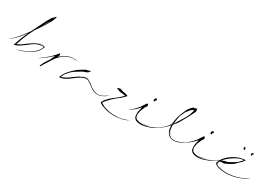

<svg xmlns="http://www.w3.org/2000/svg" viewBox="53 -2160 4915 3452"><g transform="rotate(30 2511.0 -434.5)"><path d="M527.3 -924.8Q537.1 -936.5 545.9 -943.4Q549.8 -946.3 553.7 -946.3Q556.6 -946.3 559.6 -942.4Q554.7 -941.4 547.9 -917Q542 -893.6 539.1 -887.7Q532.2 -873 523.4 -859.4Q514.6 -845.7 504.9 -833Q487.3 -809.6 471.7 -787.1Q457 -764.6 442.4 -738.3Q423.8 -704.1 402.3 -671.9Q380.9 -638.7 362.3 -605.5Q347.7 -580.1 335.9 -554.7Q324.2 -529.3 311.5 -503.9Q268.6 -423.8 235.4 -340.8Q202.1 -257.8 173.8 -171.9Q170.9 -163.1 171.9 -162.1Q172.9 -162.1 176.8 -163.1Q252 -195.3 314.5 -249Q377.9 -302.7 448.2 -342.8Q481.4 -361.3 515.6 -373Q550.8 -383.8 578.1 -383.8Q597.7 -386.7 609.4 -382.8Q621.1 -377.9 634.8 -376Q639.6 -375 643.6 -369.1Q645.5 -365.2 645.5 -362.3Q645.5 -359.4 644.5 -357.4Q644.5 -356.4 643.6 -355.5Q643.6 -354.5 642.6 -353.5Q639.6 -377 608.4 -379.9Q577.1 -383.8 539.1 -375Q518.6 -370.1 498 -363.3Q478.5 -355.5 462.9 -347.7Q377.9 -297.9 354.5 -275.4Q330.1 -252 328.1 -253.9Q329.1 -252.9 358.4 -274.4Q388.7 -296.9 393.6 -299.8Q424.8 -323.2 460 -339.8Q495.1 -357.4 533.2 -368.2Q553.7 -372.1 572.3 -373Q590.8 -374 607.4 -372.1Q614.3 -367.2 623 -370.1Q632.8 -374 634.8 -354.5Q634.8 -354.5 633.8 -351.6Q631.8 -348.6 624 -328.1Q611.3 -301.8 595.7 -279.3Q579.1 -255.9 553.7 -232.4Q520.5 -200.2 469.7 -168.9Q419.9 -137.7 323.2 -103.5Q275.4 -87.9 240.2 -82Q205.1 -76.2 205.1 -75.2Q205.1 -76.2 231.4 -83Q258.8 -89.8 319.3 -110.4Q345.7 -119.1 393.6 -138.7Q440.4 -158.2 493.2 -195.3Q519.5 -212.9 544.9 -237.3Q569.3 -260.7 589.8 -290Q600.6 -305.7 608.4 -322.3Q616.2 -338.9 623 -356.4Q624 -357.4 612.3 -361.3Q601.6 -364.3 572.3 -361.3Q484.4 -347.7 423.8 -304.7Q363.3 -260.7 304.7 -215.8Q272.5 -191.4 238.3 -169.9Q204.1 -148.4 164.1 -133.8Q161.1 -132.8 158.2 -131.8Q155.3 -130.9 152.3 -128.9Q137.7 -122.1 137.7 -129.9Q137.7 -130.9 137.7 -130.9Q137.7 -138.7 139.6 -142.6Q192.4 -306.6 269.5 -463.9Q346.7 -621.1 423.8 -775.4Q463.9 -852.5 476.6 -871.1Q489.3 -889.6 496.1 -893.6Q501 -895.5 506.8 -900.4Q513.7 -904.3 527.3 -924.8Q527.3 -924.8 520.5 -893.6Q512.7 -863.3 508.8 -842.8Q508.8 -842.8 527.3 -924.8ZM520.5 -839.8Q475.6 -757.8 422.9 -677.7Q371.1 -597.7 316.4 -520.5Q258.8 -437.5 194.3 -355.5Q130.9 -272.5 52.7 -208Q31.2 -189.5 10.7 -175.8Q5.9 -172.9 5.9 -172.9Q4.9 -172.9 4.9 -173.8Q4.9 -175.8 48.8 -211.9Q68.4 -227.5 91.8 -252Q114.3 -276.4 140.6 -306.6Q188.5 -362.3 239.3 -431.6Q290 -500 331.1 -565.4Q344.7 -583 369.1 -620.1Q393.6 -657.2 419.9 -697.3Q433.6 -718.8 447.3 -739.3Q460.9 -759.8 472.7 -778.3Q495.1 -811.5 512.7 -866.2Q530.3 -918.9 543.9 -933.6Q543.9 -933.6 543.9 -933.6Q544.9 -933.6 544.9 -933.6Q572.3 -957 520.5 -839.8Z M920.9 -393.6Q928.7 -412.1 933.6 -409.2Q938.5 -407.2 941.4 -400.4Q948.2 -377.9 943.4 -361.3Q938.5 -344.7 929.7 -331.1Q963.9 -364.3 994.1 -385.7Q1024.4 -407.2 1059.6 -423.8Q1084 -434.6 1117.2 -443.4Q1150.4 -453.1 1209 -453.1Q1238.3 -452.1 1258.8 -446.3Q1278.3 -439.5 1278.3 -440.4Q1278.3 -439.5 1262.7 -442.4Q1246.1 -444.3 1210 -445.3Q1199.2 -447.3 1180.7 -446.3Q1163.1 -444.3 1140.6 -440.4Q1099.6 -430.7 1051.8 -409.2Q1002.9 -386.7 965.8 -347.7Q948.2 -331.1 932.6 -314.5Q917 -298.8 903.3 -283.2Q894.5 -266.6 878.9 -246.1Q864.3 -224.6 853.5 -210Q842.8 -194.3 834 -177.7Q825.2 -161.1 814.5 -146.5Q795.9 -120.1 779.3 -92.8Q763.7 -66.4 748 -38.1Q745.1 -31.2 738.3 -31.2Q736.3 -31.2 733.4 -31.2Q727.5 -33.2 727.5 -38.1Q727.5 -42 731.4 -46.9Q746.1 -82 763.7 -115.2Q782.2 -148.4 804.7 -178.7Q811.5 -188.5 821.3 -204.1Q831.1 -219.7 837.9 -228.5Q839.8 -234.4 842.8 -241.2Q844.7 -247.1 847.7 -252.9Q856.4 -270.5 864.3 -287.1Q872.1 -303.7 877.9 -321.3Q882.8 -333 886.7 -344.7Q890.6 -356.4 897.5 -366.2Q903.3 -375 909.2 -378.9Q916 -383.8 920.9 -393.6Q920.9 -393.6 924.8 -374Q928.7 -354.5 931.6 -340.8Q931.6 -340.8 920.9 -393.6ZM877 -322.3Q829.1 -275.4 772.5 -231.4Q714.8 -186.5 659.2 -150.4Q651.4 -144.5 643.6 -142.6Q642.6 -141.6 642.6 -141.6Q641.6 -141.6 641.6 -142.6Q641.6 -143.6 658.2 -154.3Q695.3 -180.7 730.5 -209Q766.6 -237.3 797.9 -264.6Q822.3 -284.2 857.4 -323.2Q892.6 -362.3 917 -381.8Q918 -382.8 918.9 -382.8Q920.9 -382.8 920.9 -381.8Q920.9 -377.9 907.2 -359.4Q886.7 -332 877 -322.3Z M1545.9 -402.3Q1563.5 -410.2 1570.3 -409.2Q1573.2 -409.2 1573.2 -408.2Q1575.2 -402.3 1569.3 -395.5Q1543.9 -360.4 1508.8 -349.6Q1472.7 -338.9 1436.5 -320.3Q1416 -308.6 1394.5 -294.9Q1374 -281.2 1353.5 -269.5Q1334 -258.8 1315.4 -246.1Q1296.9 -234.4 1281.2 -219.7Q1249 -187.5 1239.3 -177.7Q1229.5 -168 1203.1 -135.7Q1189.5 -119.1 1180.7 -102.5Q1170.9 -86.9 1163.1 -67.4Q1160.2 -59.6 1157.2 -50.8Q1154.3 -43 1151.4 -35.2Q1152.3 -33.2 1144.5 -43.9Q1136.7 -54.7 1142.6 -46.9Q1159.2 -50.8 1176.8 -54.7Q1193.4 -59.6 1209 -67.4Q1256.8 -88.9 1300.8 -120.1Q1345.7 -152.3 1386.7 -183.6Q1422.9 -210.9 1461.9 -234.4Q1502 -256.8 1547.9 -265.6Q1580.1 -274.4 1610.4 -260.7Q1641.6 -247.1 1658.2 -236.3Q1676.8 -223.6 1687.5 -215.8Q1697.3 -208 1697.3 -208Q1697.3 -205.1 1677.7 -221.7Q1658.2 -238.3 1628.9 -251Q1612.3 -258.8 1595.7 -262.7Q1578.1 -266.6 1560.5 -263.7Q1479.5 -247.1 1458 -227.5Q1436.5 -207 1434.6 -210.9Q1434.6 -211.9 1471.7 -229.5Q1508.8 -247.1 1513.7 -248Q1531.2 -252.9 1559.6 -258.8Q1587.9 -264.6 1621.1 -248Q1681.6 -213.9 1712.9 -186.5Q1743.2 -159.2 1792 -134.8Q1824.2 -120.1 1873 -110.4Q1921.9 -101.6 1997.1 -141.6Q2033.2 -161.1 2056.6 -178.7Q2081.1 -196.3 2081.1 -195.3Q2080.1 -196.3 2064.5 -179.7Q2047.9 -163.1 2002 -135.7Q1982.4 -125 1940.4 -109.4Q1898.4 -94.7 1843.8 -106.4Q1789.1 -116.2 1739.3 -153.3Q1690.4 -191.4 1642.6 -221.7Q1595.7 -257.8 1547.9 -244.1Q1500 -230.5 1460.9 -209Q1399.4 -172.9 1344.7 -126Q1289.1 -79.1 1222.7 -49.8Q1211.9 -44.9 1199.2 -41Q1187.5 -37.1 1174.8 -34.2Q1167 -33.2 1159.2 -31.2Q1151.4 -30.3 1143.6 -29.3Q1141.6 -27.3 1140.6 -27.3Q1138.7 -27.3 1136.7 -30.3Q1134.8 -33.2 1134.8 -37.1Q1134.8 -39.1 1134.8 -41Q1136.7 -44.9 1138.7 -49.8Q1140.6 -53.7 1141.6 -58.6Q1161.1 -104.5 1190.4 -144.5Q1220.7 -185.5 1255.9 -219.7Q1273.4 -237.3 1292 -253.9Q1309.6 -270.5 1328.1 -287.1Q1345.7 -303.7 1367.2 -315.4Q1387.7 -328.1 1408.2 -341.8Q1469.7 -380.9 1486.3 -387.7Q1503.9 -394.5 1510.7 -393.6Q1514.6 -393.6 1521.5 -393.6Q1527.3 -393.6 1545.9 -402.3Q1545.9 -402.3 1528.3 -381.8Q1511.7 -360.4 1500 -346.7Q1500 -346.7 1545.9 -402.3Z M2159.2 -369.1Q2136.7 -371.1 2136.7 -377Q2137.7 -382.8 2144.5 -385.7Q2168.9 -401.4 2191.4 -401.4Q2205.1 -401.4 2217.8 -394.5Q2251 -378.9 2277.3 -377Q2296.9 -376 2316.4 -370.1Q2335 -364.3 2354.5 -358.4Q2356.4 -352.5 2363.3 -352.5Q2371.1 -352.5 2360.4 -340.8Q2334 -313.5 2306.6 -287.1Q2280.3 -260.7 2249 -238.3Q2200.2 -203.1 2155.3 -160.2Q2110.4 -118.2 2070.3 -72.3Q2059.6 -60.5 2050.8 -48.8Q2043 -37.1 2035.2 -23.4Q2034.2 -21.5 2034.2 -18.6Q2034.2 -15.6 2036.1 -14.6Q2066.4 2 2096.7 14.6Q2127 26.4 2159.2 36.1Q2206.1 48.8 2243.2 52.7Q2281.2 55.7 2281.2 55.7Q2281.2 55.7 2240.2 52.7Q2199.2 49.8 2168 41Q2107.4 25.4 2086.9 16.6Q2067.4 7.8 2066.4 8.8Q2067.4 5.9 2073.2 11.7Q2078.1 17.6 2108.4 28.3Q2124 33.2 2149.4 41Q2174.8 47.9 2212.9 55.7Q2267.6 64.5 2299.8 65.4Q2332 66.4 2377 65.4Q2407.2 63.5 2445.3 60.5Q2483.4 56.6 2547.9 35.2Q2579.1 23.4 2600.6 14.6Q2622.1 4.9 2622.1 4.9Q2622.1 3.9 2606.4 14.6Q2591.8 25.4 2551.8 41Q2529.3 51.8 2479.5 61.5Q2430.7 72.3 2370.1 76.2Q2346.7 77.1 2323.2 77.1Q2313.5 77.1 2303.7 77.1Q2269.5 76.2 2236.3 71.3Q2190.4 66.4 2151.4 55.7Q2111.3 44.9 2076.2 29.3Q2059.6 21.5 2044.9 13.7Q2029.3 4.9 2013.7 -3.9Q2009.8 -8.8 2010.7 -10.7Q2010.7 -12.7 2009.8 -17.6Q2018.6 -37.1 2029.3 -55.7Q2041 -73.2 2054.7 -89.8Q2106.4 -151.4 2171.9 -197.3Q2237.3 -242.2 2292 -296.9Q2298.8 -303.7 2305.7 -311.5Q2313.5 -319.3 2319.3 -326.2Q2324.2 -333 2328.1 -338.9Q2332 -344.7 2333 -348.6Q2334 -350.6 2329.1 -342.8Q2323.2 -334 2315.4 -335.9Q2305.7 -337.9 2294.9 -339.8Q2284.2 -342.8 2274.4 -343.8Q2255.9 -344.7 2236.3 -345.7Q2216.8 -347.7 2199.2 -352.5Q2187.5 -355.5 2179.7 -361.3Q2170.9 -367.2 2159.2 -369.1Q2159.2 -369.1 2179.7 -377.9Q2200.2 -386.7 2213.9 -392.6Q2213.9 -392.6 2159.2 -369.1Z M2815.4 -549.8Q2818.4 -564.5 2837.9 -571.3Q2842.8 -572.3 2846.7 -572.3Q2858.4 -572.3 2860.4 -555.7Q2860.4 -553.7 2860.4 -552.7Q2860.4 -540 2849.6 -537.1Q2836.9 -534.2 2842.8 -523.4Q2843.8 -520.5 2842.8 -515.6Q2841.8 -509.8 2834 -508.8Q2830.1 -507.8 2827.1 -507.8Q2813.5 -507.8 2812.5 -521.5Q2812.5 -524.4 2812.5 -528.3Q2812.5 -540 2815.4 -549.8ZM2746.1 -368.2Q2703.1 -308.6 2645.5 -252Q2586.9 -195.3 2522.5 -153.3Q2513.7 -147.5 2504.9 -143.6Q2502.9 -143.6 2502.9 -143.6Q2502 -144.5 2520.5 -157.2Q2549.8 -178.7 2585 -211.9Q2620.1 -245.1 2649.4 -279.3Q2655.3 -285.2 2666 -299.8Q2676.8 -315.4 2688.5 -334Q2706.1 -360.4 2722.7 -385.7Q2739.3 -410.2 2745.1 -412.1Q2748 -413.1 2750 -413.1Q2759.8 -413.1 2760.7 -404.3Q2760.7 -402.3 2759.8 -398.4Q2755.9 -380.9 2746.1 -368.2ZM2743.2 -401.4Q2749 -412.1 2753.9 -412.1Q2754.9 -412.1 2755.9 -412.1Q2761.7 -410.2 2764.6 -404.3Q2775.4 -378.9 2764.6 -363.3Q2754.9 -348.6 2741.2 -330.1Q2734.4 -319.3 2730.5 -304.7Q2727.5 -291 2720.7 -279.3Q2714.8 -267.6 2708 -255.9Q2702.1 -243.2 2700.2 -229.5Q2696.3 -205.1 2694.3 -198.2Q2692.4 -190.4 2688.5 -168.9Q2685.5 -146.5 2689.5 -126Q2694.3 -105.5 2712.9 -79.1Q2720.7 -71.3 2733.4 -66.4Q2745.1 -62.5 2758.8 -58.6Q2770.5 -54.7 2781.2 -51.8Q2792 -48.8 2805.7 -48.8Q2814.5 -45.9 2839.8 -48.8Q2865.2 -51.8 2894.5 -58.6Q2929.7 -65.4 2959 -74.2Q2988.3 -82 2987.3 -84Q2985.4 -85.9 2942.4 -66.4Q2899.4 -47.9 2825.2 -41Q2840.8 -39.1 2869.1 -42Q2896.5 -44.9 2948.2 -58.6Q2981.4 -68.4 3014.6 -81.1Q3047.9 -93.8 3081.1 -110.4Q3098.6 -119.1 3115.2 -128.9Q3130.9 -139.6 3147.5 -149.4Q3155.3 -154.3 3174.8 -169.9Q3194.3 -185.5 3203.1 -183.6Q3203.1 -183.6 3192.4 -174.8Q3180.7 -166 3156.2 -148.4Q3134.8 -132.8 3085.9 -103.5Q3038.1 -74.2 2968.8 -51.8Q2912.1 -32.2 2860.4 -26.4Q2843.8 -24.4 2827.1 -24.4Q2790 -24.4 2750 -34.2Q2721.7 -41 2699.2 -63.5Q2675.8 -85.9 2673.8 -114.3Q2669.9 -137.7 2669.9 -161.1Q2669.9 -192.4 2676.8 -223.6Q2688.5 -278.3 2701.2 -330.1Q2711.9 -372.1 2717.8 -378.9Q2723.6 -385.7 2729.5 -387.7Q2732.4 -387.7 2735.4 -390.6Q2738.3 -392.6 2743.2 -401.4Q2743.2 -401.4 2749 -383.8Q2754.9 -367.2 2758.8 -355.5Q2758.8 -355.5 2743.2 -401.4Z M3537.1 -771.5Q3547.9 -775.4 3552.7 -775.4Q3556.6 -775.4 3557.6 -773.4Q3558.6 -767.6 3555.7 -761.7Q3540 -727.5 3514.6 -720.7Q3490.2 -713.9 3475.6 -694.3Q3458 -668.9 3437.5 -647.5Q3416 -625 3405.3 -601.6Q3392.6 -573.2 3388.7 -564.5Q3384.8 -556.6 3372.1 -531.2Q3361.3 -505.9 3356.4 -479.5Q3351.6 -453.1 3346.7 -425.8Q3341.8 -390.6 3335.9 -351.6Q3329.1 -313.5 3332 -277.3Q3333 -265.6 3338.9 -228.5Q3344.7 -191.4 3364.3 -157.2Q3382.8 -122.1 3409.2 -109.4Q3435.5 -96.7 3434.6 -96.7Q3434.6 -94.7 3406.2 -109.4Q3377.9 -124 3365.2 -149.4Q3340.8 -194.3 3336.9 -212.9Q3333 -230.5 3332 -230.5Q3332 -230.5 3332 -227.5Q3333 -224.6 3335 -211.9Q3338.9 -200.2 3346.7 -174.8Q3353.5 -149.4 3385.7 -117.2Q3419.9 -87.9 3447.3 -84Q3474.6 -80.1 3509.8 -82Q3534.2 -85 3565.4 -93.8Q3595.7 -103.5 3646.5 -127.9Q3669.9 -138.7 3690.4 -151.4Q3710.9 -165 3710.9 -164.1Q3710.9 -165 3692.4 -148.4Q3673.8 -132.8 3651.4 -122.1Q3635.7 -113.3 3595.7 -94.7Q3554.7 -75.2 3504.9 -71.3Q3496.1 -70.3 3487.3 -70.3Q3468.8 -70.3 3450.2 -73.2Q3421.9 -78.1 3394.5 -93.8Q3330.1 -145.5 3319.3 -211.9Q3312.5 -261.7 3312.5 -309.6Q3312.5 -326.2 3313.5 -342.8Q3320.3 -409.2 3337.9 -473.6Q3356.4 -538.1 3383.8 -597.7Q3390.6 -613.3 3398.4 -628.9Q3407.2 -643.6 3408.2 -651.4Q3410.2 -664.1 3420.9 -676.8Q3430.7 -689.5 3448.2 -714.8Q3486.3 -756.8 3496.1 -762.7Q3506.8 -767.6 3513.7 -766.6Q3516.6 -765.6 3521.5 -765.6Q3527.3 -765.6 3537.1 -771.5Q3537.1 -771.5 3529.3 -753.9Q3521.5 -736.3 3516.6 -724.6Q3516.6 -724.6 3537.1 -771.5ZM3535.2 -740.2Q3543.9 -747.1 3556.6 -755.9Q3570.3 -764.6 3570.3 -764.6Q3569.3 -755.9 3570.3 -752.9Q3572.3 -749 3574.2 -747.1Q3577.1 -743.2 3577.1 -734.4Q3577.1 -726.6 3560.5 -690.4Q3530.3 -627.9 3496.1 -564.5Q3462.9 -502 3426.8 -440.4Q3403.3 -399.4 3377 -364.3Q3350.6 -329.1 3312.5 -288.1Q3275.4 -245.1 3233.4 -209Q3192.4 -171.9 3172.9 -160.2Q3150.4 -146.5 3139.6 -141.6Q3129.9 -136.7 3129.9 -136.7Q3132.8 -140.6 3145.5 -148.4Q3157.2 -155.3 3168.9 -163.1Q3181.6 -172.9 3194.3 -183.6Q3206.1 -194.3 3217.8 -205.1Q3235.4 -221.7 3252.9 -240.2Q3269.5 -257.8 3286.1 -275.4Q3287.1 -277.3 3298.8 -291Q3310.5 -303.7 3325.2 -321.3Q3342.8 -341.8 3357.4 -360.4Q3372.1 -378.9 3370.1 -380.9Q3369.1 -381.8 3358.4 -369.1Q3347.7 -355.5 3334 -338.9Q3317.4 -317.4 3300.8 -298.8Q3284.2 -280.3 3280.3 -282.2Q3281.2 -281.2 3298.8 -301.8Q3316.4 -322.3 3336.9 -347.7Q3353.5 -368.2 3367.2 -386.7Q3380.9 -405.3 3384.8 -412.1Q3403.3 -438.5 3418 -466.8Q3433.6 -495.1 3452.1 -522.5Q3465.8 -541 3474.6 -559.6Q3483.4 -578.1 3492.2 -598.6Q3497.1 -610.4 3502.9 -620.1Q3508.8 -630.9 3511.7 -642.6Q3516.6 -657.2 3519.5 -673.8Q3522.5 -689.5 3530.3 -703.1Q3534.2 -710.9 3533.2 -719.7Q3532.2 -728.5 3532.2 -736.3Q3532.2 -749 3538.1 -759.8Q3543.9 -769.5 3554.7 -776.4Q3559.6 -779.3 3565.4 -779.3Q3571.3 -779.3 3570.3 -764.6Q3543.9 -747.1 3535.2 -740.2Z M3995.1 -549.8Q3998 -564.5 4017.6 -571.3Q4022.5 -572.3 4026.4 -572.3Q4038.1 -572.3 4040 -555.7Q4040 -553.7 4040 -552.7Q4040 -540 4029.3 -537.1Q4016.6 -534.2 4022.5 -523.4Q4023.4 -520.5 4022.5 -515.6Q4021.5 -509.8 4013.7 -508.8Q4009.8 -507.8 4006.8 -507.8Q3993.2 -507.8 3992.2 -521.5Q3992.2 -524.4 3992.2 -528.3Q3992.2 -540 3995.1 -549.8ZM3925.8 -368.2Q3882.8 -308.6 3825.2 -252Q3766.6 -195.3 3702.1 -153.3Q3693.4 -147.5 3684.6 -143.6Q3682.6 -143.6 3682.6 -143.6Q3681.6 -144.5 3700.2 -157.2Q3729.5 -178.7 3764.6 -211.9Q3799.8 -245.1 3829.1 -279.3Q3835 -285.2 3845.7 -299.8Q3856.4 -315.4 3868.2 -334Q3885.7 -360.4 3902.3 -385.7Q3918.9 -410.2 3924.8 -412.1Q3927.7 -413.1 3929.7 -413.1Q3939.5 -413.1 3940.4 -404.3Q3940.4 -402.3 3939.5 -398.4Q3935.5 -380.9 3925.8 -368.2ZM3922.9 -401.4Q3928.7 -412.1 3933.6 -412.1Q3934.6 -412.1 3935.5 -412.1Q3941.4 -410.2 3944.3 -404.3Q3955.1 -378.9 3944.3 -363.3Q3934.6 -348.6 3920.9 -330.1Q3914.1 -319.3 3910.2 -304.7Q3907.2 -291 3900.4 -279.3Q3894.5 -267.6 3887.7 -255.9Q3881.8 -243.2 3879.9 -229.5Q3876 -205.1 3874 -198.2Q3872.1 -190.4 3868.2 -168.9Q3865.2 -146.5 3869.1 -126Q3874 -105.5 3892.6 -79.1Q3900.4 -71.3 3913.1 -66.4Q3924.8 -62.5 3938.5 -58.6Q3950.2 -54.7 3960.9 -51.8Q3971.7 -48.8 3985.4 -48.8Q3994.1 -45.9 4019.5 -48.8Q4044.9 -51.8 4074.2 -58.6Q4109.4 -65.4 4138.7 -74.2Q4168 -82 4167 -84Q4165 -85.9 4122.1 -66.4Q4079.1 -47.9 4004.9 -41Q4020.5 -39.1 4048.8 -42Q4076.2 -44.9 4127.9 -58.6Q4161.1 -68.4 4194.3 -81.1Q4227.5 -93.8 4260.7 -110.4Q4278.3 -119.1 4294.9 -128.9Q4310.5 -139.6 4327.1 -149.4Q4335 -154.3 4354.5 -169.9Q4374 -185.5 4382.8 -183.6Q4382.8 -183.6 4372.1 -174.8Q4360.4 -166 4335.9 -148.4Q4314.5 -132.8 4265.6 -103.5Q4217.8 -74.2 4148.4 -51.8Q4091.8 -32.2 4040 -26.4Q4023.4 -24.4 4006.8 -24.4Q3969.7 -24.4 3929.7 -34.2Q3901.4 -41 3878.9 -63.5Q3855.5 -85.9 3853.5 -114.3Q3849.6 -137.7 3849.6 -161.1Q3849.6 -192.4 3856.4 -223.6Q3868.2 -278.3 3880.9 -330.1Q3891.6 -372.1 3897.5 -378.9Q3903.3 -385.7 3909.2 -387.7Q3912.1 -387.7 3915 -390.6Q3918 -392.6 3922.9 -401.4Q3922.9 -401.4 3928.7 -383.8Q3934.6 -367.2 3938.5 -355.5Q3938.5 -355.5 3922.9 -401.4Z M4418.9 -164.1Q4389.6 -158.2 4389.6 -164.1Q4389.6 -168.9 4396.5 -175.8Q4437.5 -210 4478.5 -215.8Q4520.5 -220.7 4550.8 -238.3Q4591.8 -263.7 4632.8 -286.1Q4674.8 -309.6 4703.1 -337.9Q4714.8 -350.6 4727.5 -364.3Q4739.3 -377.9 4752 -390.6Q4755.9 -395.5 4755.9 -396.5Q4755.9 -397.5 4751 -397.5Q4706.1 -394.5 4670.9 -380.9Q4634.8 -367.2 4571.3 -330.1Q4547.9 -315.4 4526.4 -298.8Q4503.9 -283.2 4482.4 -264.6Q4464.8 -250 4448.2 -234.4Q4431.6 -219.7 4417 -199.2Q4414.1 -194.3 4402.3 -177.7Q4390.6 -162.1 4382.8 -142.6Q4378.9 -131.8 4377.9 -122.1Q4377 -111.3 4380.9 -102.5Q4384.8 -90.8 4399.4 -83Q4413.1 -74.2 4439.5 -71.3Q4499 -53.7 4547.9 -53.7Q4596.7 -52.7 4596.7 -52.7Q4596.7 -51.8 4571.3 -51.8Q4546.9 -51.8 4515.6 -54.7Q4498 -55.7 4481.4 -58.6Q4464.8 -61.5 4450.2 -65.4Q4412.1 -74.2 4388.7 -88.9Q4365.2 -102.5 4368.2 -114.3Q4372.1 -127.9 4374 -134.8Q4376 -140.6 4376 -140.6Q4376 -140.6 4374 -136.7Q4372.1 -131.8 4365.2 -114.3Q4363.3 -96.7 4402.3 -77.1Q4440.4 -57.6 4508.8 -48.8Q4579.1 -42 4622.1 -44.9Q4664.1 -47.9 4720.7 -55.7Q4758.8 -62.5 4807.6 -75.2Q4856.4 -86.9 4933.6 -127.9Q4971.7 -148.4 4997.1 -166Q5022.5 -182.6 5022.5 -182.6Q5022.5 -182.6 5004.9 -167Q4986.3 -150.4 4938.5 -122.1Q4912.1 -104.5 4851.6 -81.1Q4791 -57.6 4713.9 -43.9Q4671.9 -36.1 4627.9 -33.2Q4608.4 -32.2 4587.9 -32.2Q4564.5 -32.2 4541 -34.2Q4510.7 -36.1 4483.4 -40Q4455.1 -44.9 4429.7 -52.7Q4417 -56.6 4404.3 -61.5Q4391.6 -66.4 4379.9 -73.2Q4370.1 -79.1 4358.4 -92.8Q4350.6 -101.6 4350.6 -111.3Q4350.6 -118.2 4353.5 -125Q4370.1 -173.8 4401.4 -212.9Q4431.6 -252 4471.7 -286.1Q4510.7 -319.3 4555.7 -345.7Q4600.6 -372.1 4648.4 -389.6Q4672.9 -398.4 4698.2 -404.3Q4723.6 -410.2 4750 -413.1Q4755.9 -413.1 4761.7 -413.1Q4767.6 -414.1 4773.4 -414.1Q4774.4 -414.1 4776.4 -414.1Q4783.2 -415 4784.2 -410.2Q4785.2 -403.3 4780.3 -399.4Q4770.5 -386.7 4760.7 -375Q4751 -362.3 4740.2 -350.6Q4722.7 -332 4700.2 -314.5Q4677.7 -296.9 4664.1 -276.4Q4651.4 -261.7 4630.9 -248Q4609.4 -235.4 4570.3 -210.9Q4502 -175.8 4483.4 -169.9Q4464.8 -163.1 4457 -166Q4452.1 -167 4446.3 -168Q4439.5 -168.9 4418.9 -164.1Q4418.9 -164.1 4439.5 -181.6Q4460.9 -199.2 4474.6 -211.9Q4474.6 -211.9 4418.9 -164.1ZM4674.8 -601.6Q4673.8 -598.6 4672.9 -594.7Q4672.9 -589.8 4672.9 -589.8Q4672.9 -589.8 4673.8 -587.9Q4674.8 -586.9 4675.8 -586.9Q4675.8 -585.9 4675.8 -582Q4675.8 -579.1 4677.7 -572.3Q4675.8 -565.4 4672.9 -562.5Q4669.9 -559.6 4668 -559.6Q4667 -559.6 4666 -559.6Q4659.2 -558.6 4651.4 -571.3Q4642.6 -584 4645.5 -585Q4644.5 -585 4644.5 -588.9Q4644.5 -591.8 4644.5 -596.7Q4645.5 -609.4 4648.4 -611.3Q4649.4 -613.3 4653.3 -613.3Q4654.3 -614.3 4655.3 -614.3Q4658.2 -613.3 4664.1 -612.3Q4669.9 -608.4 4672.9 -605.5Q4674.8 -602.5 4674.8 -601.6ZM4848.6 -563.5Q4845.7 -563.5 4844.7 -562.5Q4843.8 -561.5 4843.8 -561.5Q4842.8 -562.5 4842.8 -555.7Q4841.8 -548.8 4841.8 -544.9Q4841.8 -543 4837.9 -541Q4834 -540 4827.1 -538.1Q4820.3 -540 4817.4 -541Q4813.5 -543 4813.5 -545.9Q4813.5 -545.9 4813.5 -547.9Q4813.5 -551.8 4814.5 -559.6Q4815.4 -570.3 4817.4 -572.3Q4813.5 -574.2 4827.1 -584Q4837.9 -592.8 4842.8 -592.8Q4843.8 -592.8 4844.7 -591.8Q4847.7 -591.8 4850.6 -588.9Q4852.5 -585 4854.5 -578.1Q4852.5 -571.3 4851.6 -567.4Q4850.6 -564.5 4848.6 -563.5Z"/></g></svg>

Font: Margalida Font
Style: Regular
Weight: 400
Designer: Mateu Riera. mateurierasureda@hotmail.com
Version: Version 1.0